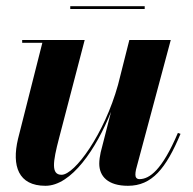

<svg xmlns="http://www.w3.org/2000/svg" viewBox="-20 -589 621 619"><path d="M206.5 -569V-560H446.5V-569ZM253 -460H51.5V-451H116.5L38 -141C17.5 -54 39 10 126.5 10C210.5 10 290 -109 338 -228.5L304.5 -97.5C302 -86.5 300 -72 300 -61.5C300 -20.5 328 10 392.5 10C470 10 515 -45.5 562 -157.5L553.5 -160.5C502.5 -40.5 462 -11.5 429.5 -11.5C420.5 -11.5 416.5 -17.5 416.5 -25.5C416.5 -30 417 -36 418.5 -42.5L530.5 -460H397L360.5 -315.5C316.5 -157 221 -25.5 178.5 -25.5C144.5 -25.5 150 -66 170.5 -144Z"/></svg>

Font: Bodoni* 24pt
Style: Bold Italic
Weight: 700
Italic angle: -13°
Version: Version 2.3